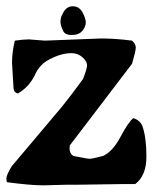

<svg xmlns="http://www.w3.org/2000/svg" viewBox="-22 -586 497 600"><path d="M173.8 -543Q184.6 -566.4 205.1 -566.4Q225.6 -566.4 235.8 -547.4Q246.1 -528.3 246.1 -515.6Q246.1 -502.9 235.4 -489.7Q224.6 -476.6 201.7 -476.6Q178.7 -476.6 173.8 -493.2Q167 -506.8 167 -519Q167 -531.2 173.8 -543ZM188.5 -8.8 113.3 -6.8Q73.2 -6.8 0 -16.6Q-2 -18.6 -2 -28.8Q-2 -39.1 14.6 -66.4L171.9 -252.9Q200.2 -288.1 237.3 -338.9Q250 -371.1 250 -381.3Q250 -391.6 242.2 -400.4Q225.6 -419.9 200.7 -419.9Q175.8 -419.9 147.5 -407.7Q119.1 -395.5 106.4 -381.3Q93.8 -367.2 87.9 -353.5Q70.3 -315.4 34.2 -293.9Q25.4 -295.9 22.5 -302.2Q19.5 -308.6 19.5 -323.2L15.6 -389.6Q15.6 -423.8 24.4 -459Q51.8 -462.9 68.4 -462.9L118.2 -459L293.9 -465.8Q338.9 -465.8 390.6 -459Q402.3 -448.2 402.3 -437.5Q402.3 -426.8 390.6 -386.7L196.3 -131.8L195.3 -123Q195.3 -106.4 207 -98.6Q251 -89.8 258.3 -89.8Q265.6 -89.8 299.8 -98.6Q330.1 -112.3 354.5 -158.2Q378.9 -204.1 394.5 -216.8Q417 -210 423.8 -189.5Q435.5 -155.3 435.5 -96.2Q435.5 -37.1 400.4 -10.7H355.5L224.6 -8.8Z"/></svg>

Font: Essays1743
Style: Medium
Weight: 500
Designer: Based on the typeface in a 1743 English translation of the essays of Montaigne.  PostScript/TrueType font designed by Jo
Version: Version 002.100